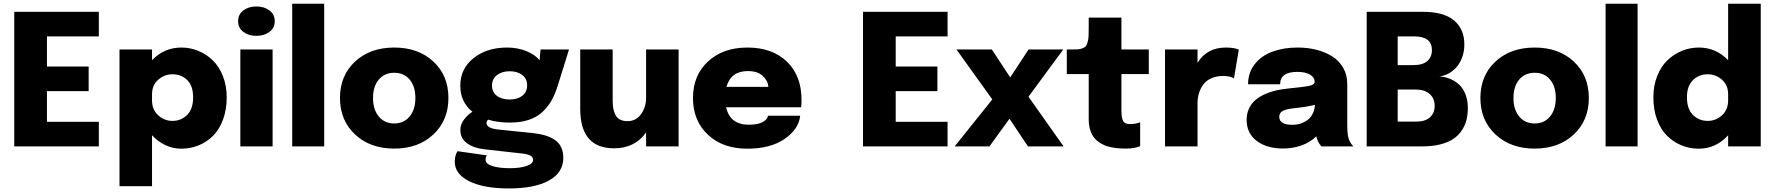

<svg xmlns="http://www.w3.org/2000/svg" viewBox="-20 -802 9720 1052"><path d="M521.5 -134.8V0H58.1V-737.3H521.5V-602.5H237.3V-437.5H465.8V-302.7H237.3V-134.8Z M634.8 218.3V-530.8H813V-472.2Q879.4 -541.5 973.6 -541.5Q1022.5 -541.5 1066.9 -523.2Q1111.3 -504.9 1146 -471.2Q1180.7 -437.5 1201.4 -384.8Q1222.2 -332 1222.2 -268.6Q1222.2 -201.2 1202.1 -147Q1182.1 -92.8 1147.7 -58.3Q1113.3 -23.9 1068.6 -5.6Q1023.9 12.7 973.6 12.7Q927.7 12.7 886.2 -6.8Q844.7 -26.4 813 -61V218.3ZM813 -251.5Q813 -201.2 846.7 -170.4Q880.4 -139.6 924.8 -139.6Q973.1 -139.6 1005.6 -172.4Q1038.1 -205.1 1038.1 -268.6Q1038.1 -331.5 1005.9 -363.3Q973.6 -395 924.8 -395Q880.9 -395 846.9 -365.2Q813 -335.4 813 -285.6V-257.3Z M1284.7 -686Q1284.7 -723.6 1313.5 -745.1Q1342.3 -766.6 1384.8 -766.6Q1427.2 -766.6 1456.3 -744.9Q1485.4 -723.1 1485.4 -686Q1485.4 -648.9 1456.3 -627.2Q1427.2 -605.5 1384.8 -605.5Q1342.3 -605.5 1313.5 -627.2Q1284.7 -648.9 1284.7 -686ZM1296.9 0V-530.8H1473.6V0Z M1756.3 -781.7V0H1581.1V-781.7Z M1842.8 -265.1Q1842.8 -388.2 1925.5 -464.8Q2008.3 -541.5 2140.1 -541.5Q2272 -541.5 2354.5 -464.8Q2437 -388.2 2437 -265.1Q2437 -142.6 2354.5 -65.2Q2272 12.2 2140.1 12.2Q2008.3 12.2 1925.5 -65.2Q1842.8 -142.6 1842.8 -265.1ZM2140.1 -125.5Q2192.9 -125.5 2224.4 -163.6Q2255.9 -201.7 2255.9 -265.1Q2255.9 -328.6 2224.6 -366Q2193.4 -403.3 2140.1 -403.3Q2086.9 -403.3 2055.4 -366Q2023.9 -328.6 2023.9 -265.1Q2023.9 -201.7 2055.4 -163.6Q2086.9 -125.5 2140.1 -125.5Z M2896.5 -73.2Q2937 -68.8 2966.6 -60.1Q2996.1 -51.3 3019.3 -35.9Q3042.5 -20.5 3054.4 4.2Q3066.4 28.8 3066.4 63Q3066.4 143.6 2988 187Q2909.7 230.5 2768.6 230.5Q2629.9 230.5 2550.8 190.9Q2471.7 151.4 2471.7 84Q2471.7 50.8 2486.8 26.4L2647.5 49.3Q2640.6 59.1 2640.6 74.2Q2640.6 95.7 2677.5 107.7Q2714.4 119.6 2772.5 119.6Q2830.6 119.6 2865.7 107.2Q2900.9 94.7 2900.9 74.2Q2900.9 57.1 2883.8 49.3Q2866.7 41.5 2836.4 38.6L2635.3 16.1Q2575.2 9.8 2538.8 -17.1Q2502.4 -43.9 2502.4 -89.8Q2502.4 -120.1 2522.2 -146.5Q2542 -172.9 2568.4 -189.9Q2502 -242.7 2502 -332.5Q2502 -425.8 2574.7 -483.6Q2647.5 -541.5 2758.3 -541.5Q2814.5 -541.5 2862.8 -522.5Q2911.1 -503.4 2936.5 -471.7L2941.9 -530.8H3097.7L3034.7 -328.6Q3020 -282.2 3000 -248Q2980 -213.9 2949.7 -186.3Q2919.4 -158.7 2875 -144.5Q2830.6 -130.4 2773.4 -130.4Q2706.1 -130.4 2654.3 -146.5Q2645.5 -136.7 2645.5 -127.4Q2645.5 -99.6 2710 -92.3ZM2772.5 -256.8Q2815.4 -256.8 2841.8 -277.3Q2868.2 -297.9 2868.2 -334.5Q2868.2 -370.6 2841.6 -391.1Q2814.9 -411.6 2772.5 -411.6Q2730.5 -411.6 2703.1 -390.6Q2675.8 -369.6 2675.8 -333.5Q2675.8 -297.4 2702.4 -277.1Q2729 -256.8 2772.5 -256.8Z M3345.2 10.7Q3159.2 10.7 3159.2 -204.6V-530.8H3336.9V-252Q3336.9 -226.6 3340.3 -207.8Q3343.8 -189 3352.1 -172.4Q3360.4 -155.8 3377 -147Q3393.6 -138.2 3418 -138.2Q3464.8 -138.2 3492.4 -176.5Q3520 -214.8 3520 -266.1V-530.8H3698.2V0H3520V-76.7Q3491.7 -34.7 3447 -12Q3402.3 10.7 3345.2 10.7Z M4364.3 -168Q4356.9 -94.2 4279.1 -40.8Q4201.2 12.7 4075.2 12.7Q3939.9 12.7 3858.4 -64.2Q3776.9 -141.1 3776.9 -264.6Q3776.9 -389.2 3859.4 -465.3Q3941.9 -541.5 4075.2 -541.5Q4211.9 -541.5 4291.7 -464.1Q4371.6 -386.7 4371.6 -256.3Q4371.6 -230 4369.6 -214.4H3958.5Q3980 -118.7 4082.5 -118.7Q4133.3 -118.7 4159.4 -133.5Q4185.5 -148.4 4188 -168ZM4077.6 -412.6Q3984.9 -412.6 3960.4 -326.2H4190.4Q4186.5 -361.8 4158.2 -387.2Q4129.9 -412.6 4077.6 -412.6Z M5171.9 -134.8V0H4708.5V-737.3H5171.9V-602.5H4887.7V-437.5H5116.2V-302.7H4887.7V-134.8Z M5612.3 0 5511.2 -151.4 5401.4 0H5210.9L5417 -257.3L5220.7 -530.8H5414.6L5515.1 -377.9L5615.7 -530.8H5805.7L5615.2 -272L5807.6 0Z M6147.9 12.2Q6127.4 12.2 6109.4 10.7Q6091.3 9.3 6070.1 5.1Q6048.8 1 6031.7 -6.1Q6014.6 -13.2 5998 -25.4Q5981.4 -37.6 5970.2 -54Q5959 -70.3 5952.1 -94.2Q5945.3 -118.2 5945.3 -147.5V-396H5825.2V-530.8H5843.3Q5869.6 -530.8 5883.3 -531.5Q5897 -532.2 5910.4 -537.1Q5923.8 -542 5929.2 -548.8Q5934.6 -555.7 5939.2 -571.3Q5943.8 -586.9 5944.6 -605.7Q5945.3 -624.5 5945.3 -656.7V-705.6H6124.5V-530.8H6274.4V-396H6124.5V-195.3Q6124.5 -158.2 6133.3 -140.1Q6142.1 -122.1 6170.9 -122.1Q6202.6 -122.1 6227.1 -131.8V-1Q6194.3 12.2 6147.9 12.2Z M6363.3 0V-530.8H6541.5V-458Q6593.3 -541.5 6696.3 -541.5Q6744.1 -541.5 6767.6 -529.8L6741.2 -372.6Q6718.8 -385.7 6682.6 -385.7Q6644.5 -385.7 6616.2 -372.8Q6587.9 -359.9 6572.3 -337.9Q6556.6 -315.9 6549.1 -290.8Q6541.5 -265.6 6541.5 -237.3V0Z M7009.8 11.7Q6920.9 11.7 6865.7 -30Q6810.5 -71.8 6810.5 -145Q6810.5 -178.7 6823 -206.1Q6835.4 -233.4 6856.7 -252.2Q6877.9 -271 6907.5 -284.7Q6937 -298.3 6969 -305.9Q7001 -313.5 7037.6 -316.9Q7127 -325.7 7155 -332Q7183.1 -338.4 7183.1 -353V-354Q7183.1 -378.4 7157.5 -393.3Q7131.8 -408.2 7088.4 -408.2Q6994.1 -408.2 6994.1 -340.3H6818.4Q6818.4 -403.8 6854.7 -450.2Q6891.1 -496.6 6951.9 -519Q7012.7 -541.5 7089.8 -541.5Q7144.5 -541.5 7192.9 -529.3Q7241.2 -517.1 7279.3 -493.2Q7317.4 -469.2 7339.6 -430.4Q7361.8 -391.6 7361.8 -342.3V-124.5Q7361.8 -68.8 7368.2 -47.4Q7377.4 -16.6 7395.5 0H7220.7Q7204.6 -16.1 7195.8 -42Q7192.9 -50.8 7191.9 -55.2Q7161.1 -23.4 7113 -5.9Q7064.9 11.7 7009.8 11.7ZM7061 -118.2Q7109.4 -118.2 7144.8 -145Q7180.2 -171.9 7185.1 -227.5Q7131.3 -214.8 7073.7 -209.5Q7028.8 -205.1 7009 -194.6Q6989.3 -184.1 6989.3 -162.1Q6989.3 -118.2 7061 -118.2Z M7775.4 -737.3Q7891.1 -737.3 7947.3 -689.7Q8003.4 -642.1 8003.4 -558.6Q8003.4 -520 7991.2 -487.1Q7979 -454.1 7959 -432.4Q7939 -410.6 7914.6 -397.9Q7890.1 -385.3 7865.2 -383.3Q7892.1 -382.3 7918.2 -372.8Q7944.3 -363.3 7968.5 -344Q7992.7 -324.7 8007.6 -290Q8022.5 -255.4 8022.5 -210.4Q8022.5 -173.8 8014.6 -143.3Q8006.8 -112.8 7988.3 -85.7Q7969.7 -58.6 7941.7 -40Q7913.6 -21.5 7871.1 -10.7Q7828.6 0 7774.4 0H7468.3V-737.3ZM7729 -602.5H7638.2V-445.3H7725.1Q7775.4 -445.3 7800.5 -467.5Q7825.7 -489.7 7825.7 -527.8Q7825.7 -602.5 7729 -602.5ZM7739.7 -135.7Q7789.1 -135.7 7814.9 -159.2Q7840.8 -182.6 7840.8 -221.7Q7840.8 -262.7 7813.5 -287.1Q7786.1 -311.5 7736.8 -311.5H7638.2V-135.7Z M8091.3 -265.1Q8091.3 -388.2 8174.1 -464.8Q8256.8 -541.5 8388.7 -541.5Q8520.5 -541.5 8603 -464.8Q8685.5 -388.2 8685.5 -265.1Q8685.5 -142.6 8603 -65.2Q8520.5 12.2 8388.7 12.2Q8256.8 12.2 8174.1 -65.2Q8091.3 -142.6 8091.3 -265.1ZM8388.7 -125.5Q8441.4 -125.5 8472.9 -163.6Q8504.4 -201.7 8504.4 -265.1Q8504.4 -328.6 8473.1 -366Q8441.9 -403.3 8388.7 -403.3Q8335.4 -403.3 8304 -366Q8272.5 -328.6 8272.5 -265.1Q8272.5 -201.7 8304 -163.6Q8335.4 -125.5 8388.7 -125.5Z M8952.6 -781.7V0H8777.3V-781.7Z M9288.1 12.7Q9237.8 12.7 9193.1 -5.6Q9148.4 -23.9 9113.8 -58.3Q9079.1 -92.8 9059.1 -147Q9039.1 -201.2 9039.1 -268.6Q9039.1 -332 9059.8 -384.8Q9080.6 -437.5 9115.5 -471.2Q9150.4 -504.9 9194.8 -523.2Q9239.3 -541.5 9288.1 -541.5Q9382.3 -541.5 9448.7 -472.2V-781.7H9627.4V0H9448.7V-60.5Q9380.9 12.7 9288.1 12.7ZM9336.9 -139.6Q9381.8 -139.6 9415.3 -170.4Q9448.7 -201.2 9448.7 -252V-285.6Q9448.7 -335.4 9415 -365.2Q9381.3 -395 9336.9 -395Q9288.6 -395 9255.9 -363Q9223.1 -331.1 9223.1 -268.6Q9223.1 -205.1 9255.9 -172.4Q9288.6 -139.6 9336.9 -139.6Z"/></svg>

Font: Epilogue ExtraBold
Style: Regular
Weight: 800
Designer: Tyler Finck
Foundry: Etcetera Type Co
Version: Version 2.112